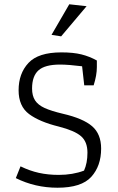

<svg xmlns="http://www.w3.org/2000/svg" viewBox="-20 -869 554 898"><path d="M221 -706 304 -849 385 -840 266 -699ZM54 -36 76 -91Q119 -70 162 -60.5Q205 -51 255 -51Q320 -51 373 -71Q389 -106 389 -155Q389 -206 359 -232Q329 -258 255 -277Q165 -299 116 -335.5Q67 -372 67 -447Q67 -525 113 -574.5Q159 -624 267 -624Q323 -624 361 -614.5Q399 -605 433 -586V-555Q433 -517 418 -470H374L364 -559Q300 -567 261 -567Q190 -567 160 -540Q130 -513 130 -455Q130 -421 144 -399.5Q158 -378 188.5 -364Q219 -350 274 -337Q369 -315 411 -278.5Q453 -242 453 -174Q453 -93 407 -42Q361 9 249 9Q144 9 54 -36Z"/></svg>

Font: Athiti
Style: Regular
Weight: 400
Designer: CadsonDemak Team
Foundry: CadsonDemak
Version: Version 1.033